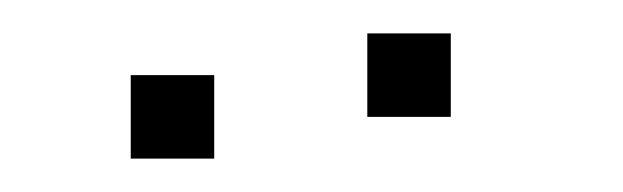

<svg xmlns="http://www.w3.org/2000/svg" viewBox="-20 -820 373 115"><path d="M250 -800V-750H200V-800ZM108.3 -775V-725H58.3V-775Z"/></svg>

Font: 0xA000-Boxes
Style: Boxes
Weight: 400
Version: Version 0.1